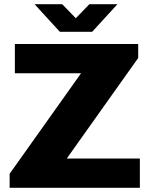

<svg xmlns="http://www.w3.org/2000/svg" viewBox="-20 -897 722 917"><path d="M145 -877 266 -745H420L541 -877H407L342 -810L277 -877ZM26 0H648V-140H299L640 -620V-687H51V-547H367L26 -67Z"/></svg>

Font: Archivo ExtraBold
Style: Regular
Weight: 800
Designer: Hector Gatti
Foundry: Omnibus-Type
Version: Version 2.001